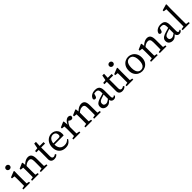

<svg xmlns="http://www.w3.org/2000/svg" viewBox="563 -2729 4731 4731"><g transform="rotate(-45 2928.5 -363.5)"><path d="M35 0V-36L144 -56H167L267 -36V0ZM108 0Q109 -23 109.5 -60.5Q110 -98 110.5 -138.5Q111 -179 111 -210V-257Q111 -298 110.5 -325.5Q110 -353 108 -383L29 -392V-427L184 -488L199 -478L196 -342V-210Q196 -179 196.5 -138.5Q197 -98 197.5 -60.5Q198 -23 199 0ZM148 -589Q120 -589 100.5 -607Q81 -625 81 -653Q81 -681 100.5 -699Q120 -717 148 -717Q176 -717 195.5 -699Q215 -681 215 -653Q215 -625 195.5 -607Q176 -589 148 -589Z M338 0V-36L447 -56H470L570 -36V0ZM411 0Q412 -23 412.5 -60.5Q413 -98 413.5 -138.5Q414 -179 414 -210V-258Q414 -286 413.5 -306.5Q413 -327 412.5 -345Q412 -363 411 -383L332 -392V-427L472 -488L487 -478L499 -362V-361V-210Q499 -179 499.5 -138.5Q500 -98 500.5 -60.5Q501 -23 502 0ZM642 0V-36L751 -56H774L874 -36V0ZM715 0Q716 -23 716.5 -60Q717 -97 717.5 -137.5Q718 -178 718 -210V-295Q718 -364 698.5 -390Q679 -416 635 -416Q611 -416 588 -409Q565 -402 541 -387Q517 -372 489 -347L476 -385H484Q509 -415 540.5 -438Q572 -461 606.5 -474.5Q641 -488 674 -488Q739 -488 770.5 -444.5Q802 -401 802 -303V-210Q802 -178 802.5 -137.5Q803 -97 803.5 -60Q804 -23 805 0Z M1033 -422V-475H1212V-422ZM1104 13Q1052 13 1021 -15Q990 -43 990 -101Q990 -120 990.5 -138.5Q991 -157 991 -186V-422H908V-466L1032 -481L991 -448L1023 -611H1083L1076 -455V-435V-112Q1076 -74 1091 -56.5Q1106 -39 1131 -39Q1148 -39 1163.5 -46Q1179 -53 1198 -66L1222 -40Q1209 -23 1191 -11Q1173 1 1151.5 7Q1130 13 1104 13Z M1501 13Q1431 13 1378.5 -16Q1326 -45 1297.5 -100Q1269 -155 1269 -232Q1269 -309 1300 -366.5Q1331 -424 1383.5 -456Q1436 -488 1498 -488Q1551 -488 1593 -465Q1635 -442 1660 -399.5Q1685 -357 1685 -296Q1685 -279 1683 -264.5Q1681 -250 1678 -240H1308V-282H1537Q1578 -282 1590 -297Q1602 -312 1602 -334Q1602 -369 1589.5 -393Q1577 -417 1553.5 -429.5Q1530 -442 1498 -442Q1464 -442 1431.5 -422.5Q1399 -403 1378 -360Q1357 -317 1357 -244Q1357 -182 1377 -139Q1397 -96 1434.5 -74Q1472 -52 1524 -52Q1571 -52 1606.5 -67.5Q1642 -83 1672 -117L1693 -100Q1673 -66 1647.5 -40.5Q1622 -15 1587 -1Q1552 13 1501 13Z M1776 0V-36L1885 -56H1910L2019 -36V0ZM1847 0Q1848 -23 1848.5 -60.5Q1849 -98 1849.5 -138.5Q1850 -179 1850 -210V-258Q1850 -286 1849.5 -306.5Q1849 -327 1848.5 -345Q1848 -363 1847 -383L1768 -392V-427L1908 -488L1923 -478L1935 -353V-351V-210Q1935 -179 1935.5 -138.5Q1936 -98 1936.5 -60.5Q1937 -23 1938 0ZM1933 -278 1918 -346H1929Q1945 -391 1969 -422.5Q1993 -454 2021.5 -471Q2050 -488 2078 -488Q2101 -488 2121 -478Q2141 -468 2150 -451Q2150 -416 2135.5 -397Q2121 -378 2091 -378Q2074 -378 2059 -384.5Q2044 -391 2030 -403L2003 -427L2052 -436Q2006 -412 1978 -373.5Q1950 -335 1933 -278Z M2197 0V-36L2306 -56H2329L2429 -36V0ZM2270 0Q2271 -23 2271.5 -60.5Q2272 -98 2272.5 -138.5Q2273 -179 2273 -210V-258Q2273 -286 2272.5 -306.5Q2272 -327 2271.5 -345Q2271 -363 2270 -383L2191 -392V-427L2331 -488L2346 -478L2358 -362V-361V-210Q2358 -179 2358.5 -138.5Q2359 -98 2359.5 -60.5Q2360 -23 2361 0ZM2501 0V-36L2610 -56H2633L2733 -36V0ZM2574 0Q2575 -23 2575.5 -60Q2576 -97 2576.5 -137.5Q2577 -178 2577 -210V-295Q2577 -364 2557.5 -390Q2538 -416 2494 -416Q2470 -416 2447 -409Q2424 -402 2400 -387Q2376 -372 2348 -347L2335 -385H2343Q2368 -415 2399.5 -438Q2431 -461 2465.5 -474.5Q2500 -488 2533 -488Q2598 -488 2629.5 -444.5Q2661 -401 2661 -303V-210Q2661 -178 2661.5 -137.5Q2662 -97 2662.5 -60Q2663 -23 2664 0Z M2942 13Q2887 13 2847.5 -18.5Q2808 -50 2808 -112Q2808 -141 2820.5 -167Q2833 -193 2869 -216.5Q2905 -240 2974 -260Q3000 -268 3026 -275.5Q3052 -283 3077.5 -290.5Q3103 -298 3129 -305V-269Q3095 -259 3062 -248Q3029 -237 2996 -226Q2951 -212 2930 -194.5Q2909 -177 2903 -159.5Q2897 -142 2897 -126Q2897 -87 2920 -70Q2943 -53 2977 -53Q2994 -53 3009.5 -58.5Q3025 -64 3049 -79.5Q3073 -95 3113 -125L3127 -75H3097Q3067 -45 3043.5 -25.5Q3020 -6 2996.5 3.5Q2973 13 2942 13ZM3179 10Q3137 10 3112 -17.5Q3087 -45 3087 -91V-96V-321Q3087 -370 3077.5 -396Q3068 -422 3047 -432Q3026 -442 2993 -442Q2976 -442 2954 -438.5Q2932 -435 2903 -424L2945 -456L2920 -371Q2913 -348 2900.5 -335.5Q2888 -323 2868 -323Q2847 -323 2835 -334Q2823 -345 2821 -364Q2835 -421 2887.5 -454.5Q2940 -488 3016 -488Q3069 -488 3103 -470.5Q3137 -453 3154 -415Q3171 -377 3171 -314V-101Q3171 -69 3181 -55.5Q3191 -42 3207 -42Q3220 -42 3229 -48Q3238 -54 3246 -64L3266 -42Q3248 -13 3226.5 -1.5Q3205 10 3179 10Z M3406 -422V-475H3585V-422ZM3477 13Q3425 13 3394 -15Q3363 -43 3363 -101Q3363 -120 3363.5 -138.5Q3364 -157 3364 -186V-422H3281V-466L3405 -481L3364 -448L3396 -611H3456L3449 -455V-435V-112Q3449 -74 3464 -56.5Q3479 -39 3504 -39Q3521 -39 3536.5 -46Q3552 -53 3571 -66L3595 -40Q3582 -23 3564 -11Q3546 1 3524.5 7Q3503 13 3477 13Z M3632 0V-36L3741 -56H3764L3864 -36V0ZM3705 0Q3706 -23 3706.5 -60.5Q3707 -98 3707.5 -138.5Q3708 -179 3708 -210V-257Q3708 -298 3707.5 -325.5Q3707 -353 3705 -383L3626 -392V-427L3781 -488L3796 -478L3793 -342V-210Q3793 -179 3793.5 -138.5Q3794 -98 3794.5 -60.5Q3795 -23 3796 0ZM3745 -589Q3717 -589 3697.5 -607Q3678 -625 3678 -653Q3678 -681 3697.5 -699Q3717 -717 3745 -717Q3773 -717 3792.5 -699Q3812 -681 3812 -653Q3812 -625 3792.5 -607Q3773 -589 3745 -589Z M4169 13Q4111 13 4058.5 -14.5Q4006 -42 3973 -97.5Q3940 -153 3940 -235Q3940 -318 3973 -374.5Q4006 -431 4058.5 -459.5Q4111 -488 4169 -488Q4227 -488 4279.5 -459.5Q4332 -431 4365.5 -374.5Q4399 -318 4399 -235Q4399 -153 4365.5 -97.5Q4332 -42 4279.5 -14.5Q4227 13 4169 13ZM4169 -32Q4212 -32 4242 -55Q4272 -78 4288 -123Q4304 -168 4304 -235Q4304 -303 4288 -349Q4272 -395 4242 -418.5Q4212 -442 4169 -442Q4126 -442 4096 -418.5Q4066 -395 4050.5 -349Q4035 -303 4035 -235Q4035 -168 4050.5 -123Q4066 -78 4096 -55Q4126 -32 4169 -32Z M4484 0V-36L4593 -56H4616L4716 -36V0ZM4557 0Q4558 -23 4558.5 -60.5Q4559 -98 4559.5 -138.5Q4560 -179 4560 -210V-258Q4560 -286 4559.5 -306.5Q4559 -327 4558.5 -345Q4558 -363 4557 -383L4478 -392V-427L4618 -488L4633 -478L4645 -362V-361V-210Q4645 -179 4645.5 -138.5Q4646 -98 4646.5 -60.5Q4647 -23 4648 0ZM4788 0V-36L4897 -56H4920L5020 -36V0ZM4861 0Q4862 -23 4862.5 -60Q4863 -97 4863.5 -137.5Q4864 -178 4864 -210V-295Q4864 -364 4844.5 -390Q4825 -416 4781 -416Q4757 -416 4734 -409Q4711 -402 4687 -387Q4663 -372 4635 -347L4622 -385H4630Q4655 -415 4686.5 -438Q4718 -461 4752.5 -474.5Q4787 -488 4820 -488Q4885 -488 4916.5 -444.5Q4948 -401 4948 -303V-210Q4948 -178 4948.5 -137.5Q4949 -97 4949.5 -60Q4950 -23 4951 0Z M5229 13Q5174 13 5134.5 -18.5Q5095 -50 5095 -112Q5095 -141 5107.5 -167Q5120 -193 5156 -216.5Q5192 -240 5261 -260Q5287 -268 5313 -275.5Q5339 -283 5364.5 -290.5Q5390 -298 5416 -305V-269Q5382 -259 5349 -248Q5316 -237 5283 -226Q5238 -212 5217 -194.5Q5196 -177 5190 -159.5Q5184 -142 5184 -126Q5184 -87 5207 -70Q5230 -53 5264 -53Q5281 -53 5296.5 -58.5Q5312 -64 5336 -79.5Q5360 -95 5400 -125L5414 -75H5384Q5354 -45 5330.5 -25.5Q5307 -6 5283.5 3.5Q5260 13 5229 13ZM5466 10Q5424 10 5399 -17.5Q5374 -45 5374 -91V-96V-321Q5374 -370 5364.5 -396Q5355 -422 5334 -432Q5313 -442 5280 -442Q5263 -442 5241 -438.5Q5219 -435 5190 -424L5232 -456L5207 -371Q5200 -348 5187.5 -335.5Q5175 -323 5155 -323Q5134 -323 5122 -334Q5110 -345 5108 -364Q5122 -421 5174.5 -454.5Q5227 -488 5303 -488Q5356 -488 5390 -470.5Q5424 -453 5441 -415Q5458 -377 5458 -314V-101Q5458 -69 5468 -55.5Q5478 -42 5494 -42Q5507 -42 5516 -48Q5525 -54 5533 -64L5553 -42Q5535 -13 5513.5 -1.5Q5492 10 5466 10Z M5584 0V-36L5696 -56H5719L5832 -36V0ZM5663 0Q5664 -35 5664.5 -70Q5665 -105 5665.5 -140Q5666 -175 5666 -210V-649L5584 -659V-695L5740 -740L5754 -732L5750 -589V-210Q5750 -175 5750.5 -140Q5751 -105 5751.5 -70Q5752 -35 5753 0Z"/></g></svg>

Font: Source Serif 4 Variable
Style: Regular
Weight: 400
Designer: Frank Grießhammer
Foundry: Adobe
Version: Version 4.005;hotconv 1.1.0;makeotfexe 2.6.0